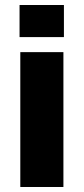

<svg xmlns="http://www.w3.org/2000/svg" viewBox="-20 -746 334 766"><path d="M61 0V-538H233V0ZM58 -598V-726H235V-598Z"/></svg>

Font: Geist ExtBd
Style: Regular
Weight: 400
Designer: Basement.studio, Andrés Briganti, Mateo Zaragoza
Foundry: Basement.studio, Vercel, Andrés Briganti, Guido Ferreyra, Mateo Zaragoza
Version: Version 1.401